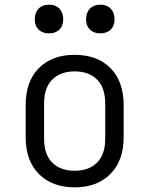

<svg xmlns="http://www.w3.org/2000/svg" viewBox="-20 -794 640 823"><path d="M300 9Q204 9 147 -48Q90 -105 90 -206V-344Q90 -445 146.5 -502Q203 -559 300 -559Q397 -559 453.5 -502Q510 -445 510 -344V-206Q510 -105 453 -48Q396 9 300 9ZM300 -62Q361 -62 396 -97Q431 -132 431 -199V-351Q431 -418 396 -453Q361 -488 300 -488Q239 -488 204 -453Q169 -418 169 -351V-199Q169 -132 204 -97Q239 -62 300 -62ZM410 -651Q382 -651 365.5 -667Q349 -683 349 -711Q349 -740 365.5 -757Q382 -774 410 -774Q438 -774 454.5 -757Q471 -740 471 -711Q471 -683 454.5 -667Q438 -651 410 -651ZM190 -651Q162 -651 145.5 -667Q129 -683 129 -711Q129 -740 145.5 -757Q162 -774 190 -774Q218 -774 234.5 -757Q251 -740 251 -711Q251 -683 234.5 -667Q218 -651 190 -651Z"/></svg>

Font: JetBrains Mono NL Light
Style: Regular
Weight: 300
Monospace: yes
Designer: Philipp Nurullin, Konstantin Bulenkov
Foundry: JetBrains
Version: Version 2.305; ttfautohint (v1.8.4.7-5d5b)